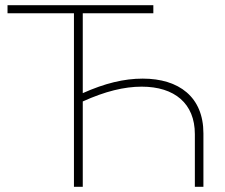

<svg xmlns="http://www.w3.org/2000/svg" viewBox="-20 -720 866 740"><path d="M265 0H299V-329C385 -368 459 -386 526 -386C653 -386 731 -321 731 -203V0H764V-206C764 -346 670 -417 530 -417C458 -417 384 -399 299 -361V-669H571V-700H9V-669H265Z"/></svg>

Font: Chess Sans ExtraLight
Style: Regular
Weight: 275
Designer: Wolf Bōese
Foundry: Wolf Bōese
Version: Version 7.223;Glyphs 3.3 (3306)